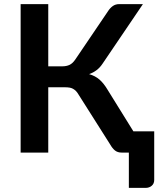

<svg xmlns="http://www.w3.org/2000/svg" viewBox="-20 -743 774 935"><path d="M731 -103.5V133.5Q731 151 719 161.5Q707 172 688.5 172H607.5V0H572Q553 0 540.2 -10Q527.5 -20 516.5 -39.5L362.5 -282.5Q356.5 -293 349.8 -299.8Q343 -306.5 335.2 -310.8Q327.5 -315 317.8 -316.5Q308 -318 295.5 -318H215V0H80.5V-723H215V-420H283Q303.5 -420 318.5 -427Q333.5 -434 346.5 -453L505 -687Q515 -703 528.5 -713Q542 -723 561 -723H676L479.5 -433Q467 -414 450.5 -401.5Q434 -389 414 -382Q444 -373.5 464.8 -355.2Q485.5 -337 504.5 -305L629.5 -103.5Z"/></svg>

Font: Lato 2
Style: Bold
Weight: 700
Designer: Lukasz Dziedzic with Adam Twardoch and Botio Nikoltchev
Foundry: tyPoland Lukasz Dziedzic
Version: Version 2.015; 2015-08-06; http://www.latofonts.com/